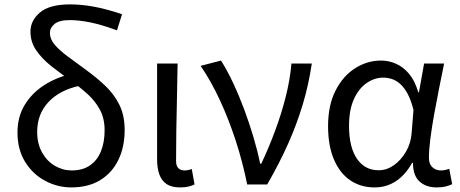

<svg xmlns="http://www.w3.org/2000/svg" viewBox="-20 -829 2068 863"><path d="M300.4 13.4Q239 13.4 183.5 -16Q128 -45.3 93.3 -100.8Q58.6 -156.2 58.6 -233.4Q58.6 -303.8 90.6 -356.7Q122.5 -409.5 175.9 -444.5Q229.4 -479.4 293.8 -495L337.8 -443.5Q248.5 -424.4 197.8 -370.3Q147.1 -316.2 147.1 -236Q147.1 -182.9 169.1 -143.7Q191 -104.5 226.6 -83.7Q262.2 -62.9 302.4 -62.9Q351.7 -62.9 384.5 -85.7Q417.3 -108.4 433.7 -148.9Q450.2 -189.4 450.2 -243.6Q450.2 -296.6 429.1 -335.9Q407.9 -375.2 373.2 -406.6Q338.4 -438 297.6 -466.6Q253.7 -498.1 212 -530.7Q170.3 -563.3 143.6 -601.6Q116.9 -639.8 116.9 -687.2Q116.9 -736.7 159.9 -773Q202.8 -809.3 295.4 -809.3Q346.4 -809.3 403.7 -798.7Q461.1 -788 528.5 -765L505.9 -692.5Q436.9 -718 385.4 -728.4Q333.9 -738.7 294.1 -738.7Q246.6 -738.7 225.5 -721.5Q204.4 -704.2 204.4 -681.8Q204.4 -652.5 226.9 -626.7Q249.4 -600.9 286.4 -573.8Q323.3 -546.8 367.1 -514.6Q413.8 -480.6 453.3 -443.3Q492.7 -406 516.5 -358.1Q540.3 -310.3 540.3 -245Q540.3 -168.1 511.8 -109.8Q483.4 -51.6 430 -19.1Q376.7 13.4 300.4 13.4Z M789.3 13.4Q751.9 13.4 729.5 -1.2Q707 -15.9 696.6 -44.1Q686.1 -72.3 686.1 -112.4V-543.4H778.3Q777.5 -469.8 775.5 -393.9Q773.6 -318 772.5 -244.8Q771.4 -171.5 771.4 -105.8Q771.4 -83.3 781.6 -73.1Q791.7 -62.9 809.4 -62.9Q817 -62.9 824.9 -64.4Q832.8 -65.9 842 -69.3L854.4 0.1Q842.8 5.7 827.7 9.5Q812.6 13.4 789.3 13.4Z M1091.1 0Q1070.9 -99.9 1039.8 -195.8Q1008.7 -291.6 968.8 -377.8Q929 -464 881.8 -533L973.3 -556.8Q1001.4 -512.7 1028 -455.8Q1054.7 -398.9 1078 -336.2Q1101.3 -273.4 1119.7 -211.1Q1138.2 -148.8 1149.3 -93.2H1154.3Q1187.4 -162.9 1215.7 -238.9Q1244.1 -314.8 1263.9 -392.5Q1283.7 -470.2 1289.9 -543.4H1381.5Q1367.5 -448.5 1341.1 -360.3Q1314.7 -272.1 1275.6 -184.2Q1236.5 -96.2 1181.1 0Z M1663.5 13.4Q1601.8 13.4 1554.9 -18.1Q1507.9 -49.7 1481.3 -111.5Q1454.6 -173.3 1454.6 -262.3Q1454.6 -355.7 1488 -421.4Q1521.3 -487.2 1575.8 -522Q1630.2 -556.8 1692.6 -556.8Q1727 -556.8 1759.6 -542.7Q1792.1 -528.7 1818.6 -497.4Q1845 -466 1860 -414.2H1863.1L1886.2 -543.4H1976.2Q1965.2 -489.9 1953.5 -431.1Q1941.7 -372.4 1931.4 -314.9Q1921.1 -257.4 1914.5 -206.8Q1908 -156.3 1908 -119.2Q1908 -91.6 1923.5 -77.3Q1939 -62.9 1961.7 -62.9Q1971 -62.9 1981.1 -65Q1991.2 -67.1 1999.3 -70.5L2012.4 -1.1Q2001.3 4.4 1984 8.9Q1966.8 13.4 1942.7 13.4Q1894.6 13.4 1865.4 -13.5Q1836.2 -40.4 1836.3 -96.9H1832.5Q1769.8 13.4 1663.5 13.4ZM1682.1 -63.7Q1718.3 -63.7 1750.5 -86.5Q1782.8 -109.3 1805 -147.7Q1827.1 -186.1 1830.3 -232.1L1838.5 -334.6Q1827.5 -379.2 1812 -407.7Q1796.5 -436.2 1778.3 -452.1Q1760.1 -468.1 1740.7 -474.1Q1721.3 -480.1 1702.5 -480.1Q1663.2 -480.1 1627.9 -455.7Q1592.6 -431.4 1570.7 -383.3Q1548.8 -335.1 1548.8 -263Q1548.8 -168 1584.2 -115.8Q1619.7 -63.7 1682.1 -63.7Z"/></svg>

Font: Noto Sans TC
Style: Regular
Weight: 100
Designer: Ryoko NISHIZUKA 西塚涼子 (kana, bopomofo & ideographs); Paul D. Hunt (Latin, Greek & Cyrillic); Sandoll Communications 산돌커뮤니
Foundry: Adobe
Version: Version 2.004;hotconv 1.0.118;makeotfexe 2.5.65603